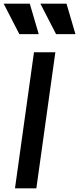

<svg xmlns="http://www.w3.org/2000/svg" viewBox="-42 -1031 433 1051"><path d="M40 0H157L261 -745H144ZM-22 -1011 64 -844H170L121 -1011ZM179 -1011 265 -844H371L322 -1011Z"/></svg>

Font: Mluvka SemiBold
Style: Italic
Weight: 600
Italic angle: -8°
Designer: Modified by Jiří Krblich, Original typeface by Gumpita Rahayu
Foundry: Gumpita Rahayu & Jiří Krblich
Version: Version 2.000;Glyphs 3.1.1 (3134)